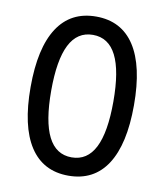

<svg xmlns="http://www.w3.org/2000/svg" viewBox="-79 -751 709 826"><g transform="rotate(10 275.0 -337.5)"><path d="M275 10Q164.2 10 106.7 -78.3Q49.2 -166.7 49.2 -337.5Q49.2 -508.3 106.7 -596.7Q164.2 -685 275 -685Q385.8 -685 443.3 -596.7Q500.8 -508.3 500.8 -337.5Q500.8 -166.7 443.3 -78.3Q385.8 10 275 10ZM275 -70Q343.3 -70 377.1 -136.7Q410.8 -203.3 410.8 -337.5Q410.8 -471.7 377.1 -538.3Q343.3 -605 275 -605Q206.7 -605 172.9 -538.3Q139.2 -471.7 139.2 -337.5Q139.2 -203.3 172.9 -136.7Q206.7 -70 275 -70Z"/></g></svg>

Font: Funnel Sans Light
Style: Regular
Weight: 400
Version: Version 1.000